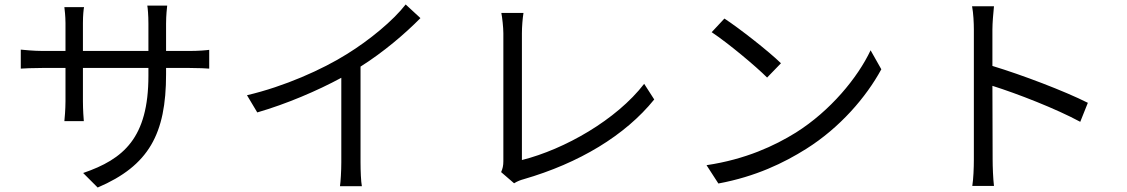

<svg xmlns="http://www.w3.org/2000/svg" viewBox="-20 -802 5040 859"><path d="M723 -574V-696C723 -734 727 -767 728 -777H639C641 -767 644 -734 644 -696V-574H351V-699C351 -733 354 -761 356 -770H268C269 -761 273 -730 273 -699V-574H172C131 -574 82 -579 73 -580V-495C84 -496 129 -498 172 -498H273V-349C273 -312 269 -269 268 -260H355C354 -269 351 -313 351 -349V-498H644V-463C644 -185 533 -90 352 -28L417 37C646 -61 723 -203 723 -470V-498H825C869 -498 905 -496 916 -495V-579C902 -577 869 -574 825 -574Z M1795 -782C1739 -710 1634 -623 1532 -560C1422 -491 1252 -415 1085 -376L1131 -299C1262 -337 1400 -396 1507 -454V-76C1507 -38 1504 12 1501 31H1599C1595 11 1593 -38 1593 -76V-504C1696 -569 1792 -651 1861 -721Z M2280 18C2296 8 2311 3 2322 0C2571 -72 2777 -196 2907 -357L2862 -427C2738 -266 2506 -134 2315 -86V-653C2315 -682 2318 -719 2322 -744H2223C2227 -724 2232 -679 2232 -653V-81C2232 -61 2229 -48 2222 -32Z M3221 -719 3164 -658C3239 -608 3361 -506 3412 -455L3474 -519C3421 -571 3287 -676 3221 -719ZM3141 -63 3194 19C3361 -12 3487 -73 3587 -136C3738 -231 3855 -367 3923 -492L3875 -577C3817 -454 3695 -306 3541 -209C3446 -150 3316 -89 3141 -63Z M4847 -342C4742 -395 4552 -467 4420 -507V-670C4420 -700 4424 -743 4427 -774H4329C4335 -743 4337 -698 4337 -670V-88C4337 -51 4335 -2 4330 30H4427C4423 -3 4421 -57 4421 -88L4420 -418C4531 -383 4704 -316 4813 -257Z"/></svg>

Font: Noto Sans T Chinese Regular
Style: Regular
Weight: 400
Designer: Ryoko NISHIZUKA (kana & ideographs); Paul D. Hunt (Latin, Greek & Cyrillic); Wenlong ZHANG (bopomofo); Sandoll Communica
Foundry: Adobe Systems Incorporated
Version: Version 1.000;PS 1;hotconv 1.0.78;makeotf.lib2.5.61930